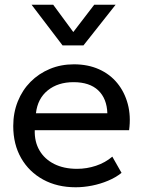

<svg xmlns="http://www.w3.org/2000/svg" viewBox="-20 -777 605 812"><path d="M300 15Q222 15 162.5 -17.5Q103 -50 69.5 -108.2Q36 -166.5 36 -244Q36 -300 55.2 -348Q74.5 -396 109.2 -431Q144 -466 190.8 -485.5Q237.5 -505 292.5 -505Q352 -505 398.8 -484Q445.5 -463 476.2 -425.2Q507 -387.5 520.5 -336.8Q534 -286 526 -226.5H127Q125.5 -177.5 147 -140.8Q168.5 -104 209.2 -83.5Q250 -63 306 -63Q347 -63 386 -76Q425 -89 455 -114.5L494 -46Q470 -26.5 437.2 -12.8Q404.5 1 369 8Q333.5 15 300 15ZM132 -298H434Q432 -360 395.5 -394.8Q359 -429.5 291 -429.5Q225 -429.5 182 -394.8Q139 -360 132 -298ZM244.5 -585 113.5 -757H205L290 -641.5L378.5 -757H469L333 -585Z"/></svg>

Font: Geologica Cursive Light
Style: Regular
Weight: 300
Designer: Sindre Bremnes, Frode Helland
Foundry: Monokrom Skriftforlag AS
Version: Version 1.010;gftools[0.9.28]